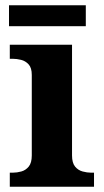

<svg xmlns="http://www.w3.org/2000/svg" viewBox="-20 -705 392 725"><path d="M17 0V-53H29Q44 -53 60.5 -57.5Q77 -62 88.5 -76Q100 -90 100 -118V-422Q100 -449 88 -462Q76 -475 59.5 -479Q43 -483 29 -483H17V-536H252V-118Q252 -90 263.5 -76Q275 -62 292 -57.5Q309 -53 323 -53H335V0ZM14 -606V-685H304V-606Z"/></svg>

Font: Noto Serif Bengali
Style: Bold
Weight: 700
Designer: Juan Bruce, Universal Thirst, Indian Type Foundry and the Monotype Design Team.
Foundry: Monotype Imaging Inc.
Version: Version 2.003; ttfautohint (v1.8.4.7-5d5b)